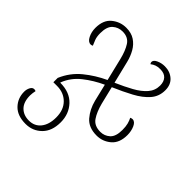

<svg xmlns="http://www.w3.org/2000/svg" viewBox="-211 -696 1097 1097"><g transform="rotate(45 337.5 -148.0)"><path d="M579 -202Q599 -202 611 -175.5Q623 -149 623 -117Q623 -53 585.5 -21.5Q548 10 500 10Q435 10 401 -29.5Q367 -69 353 -125L328 -229Q265 -200 214 -159.5Q163 -119 140 -60V-57Q217 -57 259.5 -11.5Q302 34 302 101Q302 172 262.5 211Q223 250 166 250Q100 250 65 214Q30 178 30 125Q30 106 38.5 90Q47 74 61 74Q68 74 74 77Q72 85 70.5 96.5Q69 108 69 116Q69 169 95.5 196Q122 223 166 223Q211 223 237.5 190Q264 157 264 100Q264 39 229 4Q194 -31 140 -31H110V-66Q140 -136 196.5 -182Q253 -228 320 -259L287 -395Q274 -449 252.5 -482.5Q231 -516 185 -516Q151 -516 126 -494Q101 -472 101 -419Q101 -391 108 -372Q115 -353 122 -338Q114 -334 108 -334Q87 -334 73.5 -361Q60 -388 60 -420Q60 -484 98 -515Q136 -546 185 -546Q226 -546 254 -527.5Q282 -509 299.5 -478.5Q317 -448 326 -411L359 -276Q414 -300 458.5 -324.5Q503 -349 529 -379Q555 -409 555 -449Q555 -480 538.5 -498Q522 -516 489 -516Q469 -516 455.5 -511Q442 -506 429 -496Q424 -504 424 -509Q424 -525 447 -535.5Q470 -546 496 -546Q538 -546 566.5 -521Q595 -496 595 -451Q595 -401 564 -365.5Q533 -330 481 -302Q429 -274 366 -247L392 -140Q406 -86 428.5 -53Q451 -20 500 -20Q533 -20 557.5 -42Q582 -64 582 -117Q582 -145 577 -164Q572 -183 564 -198Q572 -202 579 -202Z"/></g></svg>

Font: Noto Serif Georgian SemiCondensed ExtraLight
Style: Regular
Weight: 200
Width: 4
Designer: Monotype Design Team, Akaki Razmadze
Foundry: Google LLC
Version: Version 2.003; ttfautohint (v1.8.4.7-5d5b)